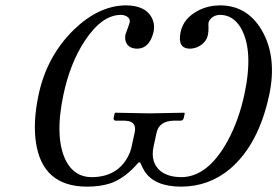

<svg xmlns="http://www.w3.org/2000/svg" viewBox="-20 -678 1026 710"><path d="M478 -188Q485.8 -224.6 453.6 -230.5Q444.3 -231.9 433.1 -231.9H406.2Q399.9 -233.9 399.9 -240.2L403.8 -258.8L406.2 -261.2Q407.2 -261.2 532.2 -258.8L661.6 -261.2L663.1 -258.8L659.2 -240.2Q656.2 -232.9 649.4 -231.9H623.5Q568.8 -230.5 559.1 -188L547.9 -136.2Q535.2 -77.1 574.2 -44.9Q602.1 -23.4 649.9 -22.9Q748.5 -22.9 822.3 -157.7Q863.3 -233.9 883.8 -329.1Q918.5 -491.7 870.6 -574.7Q842.3 -622.1 795.4 -623Q768.6 -623 754.9 -603Q752.4 -599.1 751.5 -596.2Q750 -589.4 751 -578.6Q751.5 -562.5 749 -549.8Q742.2 -517.6 708.5 -503.4Q694.8 -498 680.7 -498Q635.3 -499.5 647.9 -560.1Q659.2 -611.8 715.3 -640.1Q751 -657.7 793 -658.2Q893.1 -658.2 947.3 -567.4Q1005.4 -468.3 975.6 -327.1Q936 -142.1 829.1 -52.2Q752 11.7 650.4 12.2Q551.3 12.2 514.6 -44.9Q506.3 -58.6 498.5 -77.1H492.2Q440.4 -16.1 383.3 1.5Q347.2 12.2 302.2 12.2Q136.7 12.2 112.8 -151.9Q101.6 -228.5 122.6 -327.1Q152.8 -470.2 253.4 -568.4Q345.7 -657.2 444.8 -658.2Q521.5 -658.2 543.9 -606.9Q553.2 -584.5 547.9 -560.1Q533.2 -499.5 488.8 -498Q449.7 -498 443.4 -530.8Q441.9 -540.5 443.8 -549.8Q444.8 -554.2 457 -586.9Q459 -591.8 459.5 -596.2Q462.9 -611.8 442.9 -620.1Q435.5 -623 427.2 -623Q356.9 -623 293.5 -526.9Q239.7 -445.3 214.8 -329.1Q180.7 -168.9 224.1 -83Q255.4 -23.4 317.9 -22.9Q414.6 -22.9 454.6 -101.6Q463.4 -119.1 466.8 -136.2Z"/></svg>

Font: Linux Biolinum Slanted O
Style: Slanted
Weight: 400
Designer: Philipp H. Poll
Foundry: Philipp H. Poll
Version: Version 1.0.4